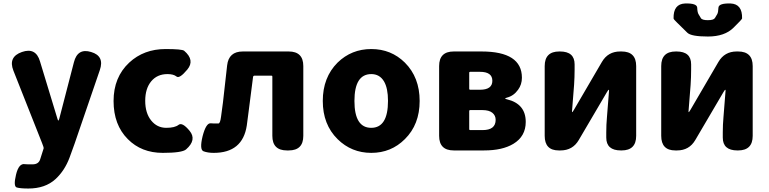

<svg xmlns="http://www.w3.org/2000/svg" viewBox="-20 -865 4420 1104"><path d="M143 219Q97 219 76.5 213Q56 207 72 140Q88 72 124 79Q129 80 167 80Q202 80 211 51Q224 12 231 -12Q232 -17 222 -42L57 -459Q26 -538 106 -566Q186 -594 210 -512L310 -183Q313 -172 315.5 -172Q318 -172 321 -183L405 -507Q426 -590 504 -566Q582 -543 554 -462L409 -39Q395 1 380 41Q352 116 299 165Q240 219 143 219Z M916 14Q793 14 715 -65Q633 -147 633 -284Q633 -421 723 -505Q807 -583 932 -583Q1027 -583 1039 -573Q1102 -519 1057 -465Q1012 -411 995 -425Q978 -439 943 -439Q884 -439 849.5 -397.5Q815 -356 815 -285.5Q815 -215 849 -172.5Q883 -130 936 -130Q985 -130 1006.5 -147Q1028 -164 1070 -113Q1113 -61 1050 -6Q1027 14 916 14Z M1209 14Q1175 14 1150.5 5Q1126 -4 1145 -82Q1165 -159 1192 -156Q1197 -155 1236 -155Q1246 -155 1251 -194Q1257 -235 1262 -276L1286 -489Q1295 -569 1376 -569H1640Q1724 -569 1724 -485V-84Q1724 0 1640 0H1630Q1546 0 1546 -84V-425Q1546 -430 1541 -430H1444Q1436 -430 1435 -422L1410 -227Q1405 -185 1399 -143Q1375 14 1209 14Z M1921 -65Q1836 -149 1836 -284.5Q1836 -420 1921 -505Q2001 -583 2115 -583Q2229 -583 2308 -505Q2393 -420 2393 -284.5Q2393 -149 2308 -65Q2229 14 2115 14Q2001 14 1921 -65ZM2211 -285Q2211 -358 2188 -397Q2163 -439 2115 -439Q2018 -439 2018 -284.5Q2018 -130 2114.5 -130Q2211 -130 2211 -285Z M2589 0Q2505 0 2505 -84V-485Q2505 -569 2589 -569H2749Q2981 -569 2981 -418Q2981 -379 2959 -349Q2934 -314 2896 -304Q2885 -301 2885 -298.5Q2885 -296 2895 -294Q3003 -268 3003 -164Q3003 -81 2932 -38Q2869 0 2764 0ZM2678 -122Q2678 -117 2683 -117H2755Q2830 -117 2830 -176Q2830 -201 2811 -216.5Q2792 -232 2754 -232H2683Q2678 -232 2678 -227ZM2678 -354Q2678 -349 2683 -349H2740Q2811 -349 2811 -400.5Q2811 -452 2740 -452H2683Q2678 -452 2678 -447Z M3193 0Q3112 0 3112 -84V-485Q3112 -569 3196 -569H3200Q3284 -569 3284 -495V-465Q3284 -421 3281 -377L3269 -225Q3269 -220 3270.5 -220Q3272 -220 3281 -235L3441 -509Q3476 -569 3546 -569H3554Q3638 -569 3638 -485V-84Q3638 0 3554 0H3550Q3466 0 3466 -74V-104Q3466 -148 3470 -192L3482 -344Q3482 -349 3480 -349Q3478 -349 3469 -334L3308 -60Q3273 0 3203 0Z M3863 0Q3782 0 3782 -84V-485Q3782 -569 3866 -569H3870Q3954 -569 3954 -495V-465Q3954 -421 3951 -377L3939 -225Q3939 -220 3940.5 -220Q3942 -220 3951 -235L4111 -509Q4146 -569 4216 -569H4224Q4308 -569 4308 -485V-84Q4308 0 4224 0H4220Q4136 0 4136 -74V-104Q4136 -148 4140 -192L4152 -344Q4152 -349 4150 -349Q4148 -349 4139 -334L3978 -60Q3943 0 3873 0ZM3932 -677Q3903 -706 3873 -735Q3853 -754 3853 -759Q3851 -842 3919 -845Q3988 -847 3989 -820.5Q3990 -794 3996.5 -783.5Q4003 -773 4010 -761Q4017 -749 4050 -749Q4083 -749 4090.5 -761Q4098 -773 4104 -783.5Q4110 -794 4111 -820.5Q4112 -847 4181 -845Q4249 -842 4247 -759Q4247 -754 4198 -706Q4147 -655 4050.5 -655Q3954 -655 3932 -677Z"/></svg>

Font: Resource Han Rounded TW Heavy
Style: Regular
Weight: 900
Designer: Cyano Hao (round all glyphs); Ryoko NISHIZUKA 西塚涼子 (kana, bopomofo & ideographs); Paul D. Hunt (Latin, Greek & Cyrillic)
Foundry: Cyano Hao
Version: 0.990